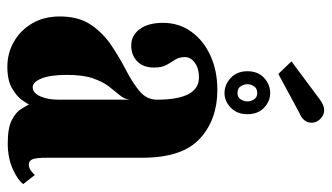

<svg xmlns="http://www.w3.org/2000/svg" viewBox="-201 -647 858 496"><g transform="rotate(90 228.0 -399.0)"><path d="M152.5 11Q117.5 11 88 -5.8Q58.5 -22.5 40.5 -53Q22.5 -83.5 22.5 -124.5Q22.5 -173.5 44.2 -205.2Q66 -237 98 -258.2Q130 -279.5 162 -296Q194 -312.5 215.8 -330.8Q237.5 -349 237.5 -375.5Q237.5 -484 180 -484Q156.5 -484 142 -473.2Q127.5 -462.5 127.5 -447.5Q127.5 -433 134.2 -422.5Q141 -412 147.8 -400Q154.5 -388 154.5 -367.5Q154.5 -340 138.5 -324.5Q122.5 -309 97.5 -309Q71.5 -309 55.2 -331Q39 -353 39 -391Q39 -431.5 61.2 -463.2Q83.5 -495 122.8 -513.2Q162 -531.5 212.5 -531.5Q289 -531.5 338.2 -486.2Q387.5 -441 387.5 -338V-91Q387.5 -63 391.5 -53.8Q395.5 -44.5 404.5 -44.5Q414.5 -44.5 421.5 -50.2Q428.5 -56 432 -60L455.5 -30Q446 -16.5 417.2 -3.2Q388.5 10 350 10Q310.5 10 290.2 -0.5Q270 -11 261.8 -24.2Q253.5 -37.5 249.5 -45Q248 -40 238.2 -26.5Q228.5 -13 208 -1Q187.5 11 152.5 11ZM205.5 -54.5Q220 -54.5 228.8 -74Q237.5 -93.5 237.5 -121V-304.5Q235.5 -290.5 225.5 -278.8Q215.5 -267 203.5 -251.5Q191.5 -236 182.5 -210.5Q173.5 -185 173.5 -143.5Q173.5 -99.5 182.8 -77Q192 -54.5 205.5 -54.5ZM220.5 -550Q198.5 -550 181.2 -566.2Q164 -582.5 164 -609Q164 -636.5 181.2 -652.2Q198.5 -668 220.5 -668Q241.5 -668 258.2 -652.2Q275 -636.5 275 -609Q275 -582.5 258.2 -566.2Q241.5 -550 220.5 -550ZM220.5 -583.5Q231.5 -583.5 236.8 -592Q242 -600.5 242 -610Q242 -617.5 236.8 -626Q231.5 -634.5 220.5 -634.5Q208 -634.5 202.8 -626Q197.5 -617.5 197.5 -610Q197.5 -600.5 202.8 -592Q208 -583.5 220.5 -583.5ZM171 -689 138.5 -723 236 -795.5Q252 -807.5 264 -807.5Q274 -807.5 281.5 -802.2Q289 -797 293 -790Q297 -783 297 -775Q297 -753.5 271 -743Z"/></g></svg>

Font: Imbue 10pt Black
Style: Regular
Weight: 900
Designer: Tyler Finck
Foundry: Etcetera Type Company
Version: Version 1.102; ttfautohint (v1.8.3)